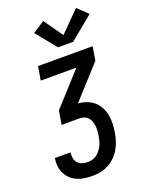

<svg xmlns="http://www.w3.org/2000/svg" viewBox="-178 -1072 883 1158"><g transform="rotate(-20 263.0 -493.0)"><path d="M209 0Q184 0 159 -3.5Q134 -7 112 -16.5Q90 -26 72.5 -42Q55 -58 44 -79.5Q33 -101 30 -126Q27 -151 31 -176Q31 -177 31.5 -177.5Q32 -178 32 -179H132Q132 -179 132 -178.5Q132 -178 132 -178Q129 -160 132.5 -142Q136 -124 147 -111.5Q158 -99 174.5 -93.5Q191 -88 209 -88Q224 -88 239.5 -92Q255 -96 268 -105.5Q281 -115 291 -128Q301 -141 308 -155Q315 -169 319 -184Q323 -199 325 -213Q328 -229 329 -245Q330 -261 328.5 -276Q327 -291 322 -305.5Q317 -320 307.5 -331Q298 -342 283.5 -347.5Q269 -353 254 -353H138L153 -441L340 -647H111L126 -735H476L462 -647L275 -441Q303 -439 329 -429.5Q355 -420 375 -403Q395 -386 407.5 -362Q420 -338 425.5 -311.5Q431 -285 430 -256.5Q429 -228 424 -200Q420 -174 412 -148.5Q404 -123 390 -99Q376 -75 356 -55.5Q336 -36 311.5 -23Q287 -10 261 -5Q235 0 209 0ZM278 -800 172 -930 248 -980 334 -858 461 -986 526 -924 375 -800Z"/></g></svg>

Font: Iosevka Curly Semibold Oblique
Style: Regular
Weight: 600
Italic angle: -9°
Monospace: yes
Designer: Belleve Invis
Foundry: Belleve Invis
Version: Version 11.1.0; ttfautohint (v1.8.3)